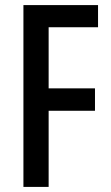

<svg xmlns="http://www.w3.org/2000/svg" viewBox="-20 -827 435 754"><path d="M171 -93V-392H353V-480H171V-720H365V-807H72V-93Z"/></svg>

Font: Noto Sans Kannada UI ExtraCondensed Medium
Style: Regular
Weight: 500
Width: 2
Designer: Jelle Bosma - Monotype Design Team
Foundry: Monotype Imaging Inc.
Version: Version 2.005